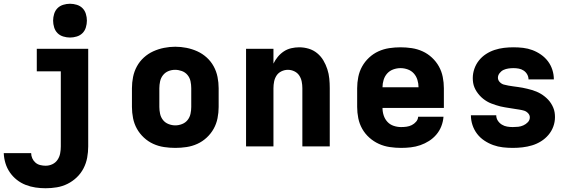

<svg xmlns="http://www.w3.org/2000/svg" viewBox="-34 -780 3054 1023"><path d="M209 223Q182 223 155 219Q128 215 102.5 205Q77 195 55.5 178Q34 161 18.5 138.5Q3 116 -5 89.5Q-13 63 -14 36H132Q132 50 138 63.5Q144 77 155 86.5Q166 96 180.5 99.5Q195 103 209 103Q228 103 245 95Q262 87 272.5 71.5Q283 56 286.5 37.5Q290 19 290 0V-400H162V-520H436V0Q436 30 430.5 60Q425 90 411 117Q397 144 375 165Q353 186 326 199.5Q299 213 269 218Q239 223 209 223ZM339 -580Q321 -580 303 -585.5Q285 -591 272.5 -603.5Q260 -616 254.5 -634Q249 -652 249 -670Q249 -688 254.5 -706Q260 -724 272.5 -736.5Q285 -749 303 -754.5Q321 -760 339 -760Q357 -760 375 -754.5Q393 -749 405.5 -736.5Q418 -724 423.5 -706Q429 -688 429 -670Q429 -652 423.5 -634Q418 -616 405.5 -603.5Q393 -591 375 -585.5Q357 -580 339 -580Z M900 8Q870 8 840 3.5Q810 -1 782.5 -13.5Q755 -26 732.5 -47Q710 -68 695.5 -94Q681 -120 675 -150Q669 -180 669 -210V-310Q669 -340 675 -370Q681 -400 695.5 -426.5Q710 -453 732.5 -473.5Q755 -494 782.5 -506.5Q810 -519 840 -525Q870 -531 900 -531Q930 -531 960 -525Q990 -519 1017.5 -506.5Q1045 -494 1067.5 -473.5Q1090 -453 1104.5 -426.5Q1119 -400 1125 -370Q1131 -340 1131 -310V-210Q1131 -180 1125 -150Q1119 -120 1104.5 -94Q1090 -68 1067.5 -47Q1045 -26 1017.5 -13.5Q990 -1 960 3.5Q930 8 900 8ZM900 -112Q918 -112 936 -119Q954 -126 965.5 -140.5Q977 -155 981 -173.5Q985 -192 985 -210V-310Q985 -329 981 -347.5Q977 -366 965 -380.5Q953 -395 935 -401.5Q917 -408 899 -408Q880 -408 863 -401Q846 -394 834.5 -379.5Q823 -365 819 -346.5Q815 -328 815 -310V-210Q815 -192 819 -173.5Q823 -155 834.5 -140.5Q846 -126 864 -119Q882 -112 900 -112Z M1277 0V-520H1423V-441Q1432 -460 1446 -477Q1460 -494 1478 -506Q1496 -518 1517.5 -523Q1539 -528 1560 -528Q1586 -528 1611 -520.5Q1636 -513 1656 -496.5Q1676 -480 1689 -458Q1702 -436 1710 -411.5Q1718 -387 1720.5 -361.5Q1723 -336 1723 -310V0H1577V-310Q1577 -328 1573.5 -345.5Q1570 -363 1560.5 -377.5Q1551 -392 1534.5 -400Q1518 -408 1500 -408Q1482 -408 1465.5 -400Q1449 -392 1439.5 -377.5Q1430 -363 1426.5 -345.5Q1423 -328 1423 -310V0Z M2103 8Q2073 8 2042.5 3.5Q2012 -1 1984.5 -13.5Q1957 -26 1934 -46.5Q1911 -67 1896 -93.5Q1881 -120 1875 -150Q1869 -180 1869 -210V-310Q1869 -340 1875 -370Q1881 -400 1895.5 -426Q1910 -452 1932.5 -473Q1955 -494 1982.5 -506.5Q2010 -519 2040 -523.5Q2070 -528 2100 -528Q2130 -528 2160 -523.5Q2190 -519 2217.5 -506.5Q2245 -494 2267.5 -473Q2290 -452 2304.5 -426Q2319 -400 2325 -370Q2331 -340 2331 -310V-205H2004Q2004 -184 2010.5 -164.5Q2017 -145 2030.5 -130.5Q2044 -116 2063.5 -109.5Q2083 -103 2103 -103Q2118 -103 2132.5 -105Q2147 -107 2160 -113.5Q2173 -120 2183 -131.5Q2193 -143 2194 -158H2329Q2327 -132 2317.5 -107.5Q2308 -83 2291 -63Q2274 -43 2252 -29Q2230 -15 2205.5 -6.5Q2181 2 2155 5Q2129 8 2103 8ZM2196 -315Q2196 -335 2190 -354.5Q2184 -374 2171 -388.5Q2158 -403 2139 -410Q2120 -417 2100 -417Q2080 -417 2061 -410Q2042 -403 2029 -388.5Q2016 -374 2010 -354.5Q2004 -335 2004 -315Z M2698 8Q2672 8 2645.5 5Q2619 2 2594 -7Q2569 -16 2546.5 -31Q2524 -46 2508 -67Q2492 -88 2483.5 -113.5Q2475 -139 2475 -166H2610Q2610 -150 2618.5 -137Q2627 -124 2640 -116Q2653 -108 2668 -105.5Q2683 -103 2698 -103Q2713 -103 2727 -104.5Q2741 -106 2754.5 -112Q2768 -118 2778.5 -129Q2789 -140 2789 -155Q2789 -167 2779.5 -177Q2770 -187 2758 -190.5Q2746 -194 2733 -196Q2720 -198 2707.5 -200Q2695 -202 2682.5 -204Q2670 -206 2657.5 -208Q2645 -210 2632.5 -213Q2620 -216 2608 -220Q2596 -224 2584 -228.5Q2572 -233 2561 -239.5Q2550 -246 2540 -254Q2530 -262 2521.5 -271.5Q2513 -281 2506 -291.5Q2499 -302 2494 -314Q2489 -326 2487 -338.5Q2485 -351 2485 -364Q2485 -389 2493.5 -413.5Q2502 -438 2518 -458Q2534 -478 2555.5 -492Q2577 -506 2601.5 -514Q2626 -522 2651 -525Q2676 -528 2702 -528Q2728 -528 2753.5 -525Q2779 -522 2803 -513Q2827 -504 2848.5 -489Q2870 -474 2885.5 -453.5Q2901 -433 2909 -408Q2917 -383 2917 -357H2782Q2782 -371 2775 -383.5Q2768 -396 2756 -404Q2744 -412 2730 -414.5Q2716 -417 2702 -417Q2688 -417 2674.5 -415Q2661 -413 2649 -407.5Q2637 -402 2628 -390.5Q2619 -379 2619 -366Q2619 -353 2628.5 -343Q2638 -333 2650 -329.5Q2662 -326 2674.5 -324Q2687 -322 2700 -320Q2713 -318 2725.5 -316.5Q2738 -315 2750.5 -312.5Q2763 -310 2775.5 -307Q2788 -304 2800 -300.5Q2812 -297 2824 -292Q2836 -287 2847 -280.5Q2858 -274 2868 -266Q2878 -258 2886.5 -249Q2895 -240 2902 -229Q2909 -218 2914 -206Q2919 -194 2921 -181.5Q2923 -169 2923 -156Q2923 -130 2914 -105.5Q2905 -81 2888 -61Q2871 -41 2848.5 -27Q2826 -13 2801 -5.5Q2776 2 2750 5Q2724 8 2698 8Z"/></svg>

Font: Iosevka Custom Heavy Extended
Style: Regular
Weight: 900
Width: 7
Monospace: yes
Designer: Belleve Invis
Foundry: Belleve Invis
Version: Version 11.2.4; ttfautohint (v1.8.4)